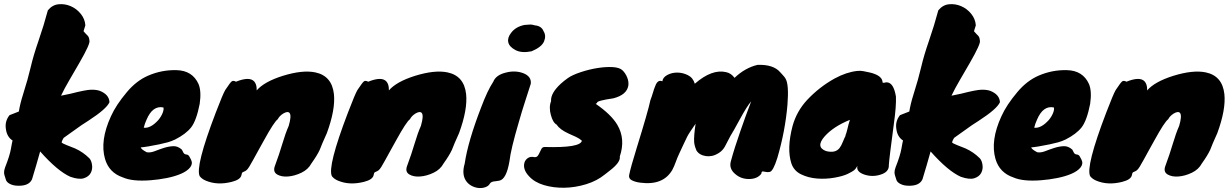

<svg xmlns="http://www.w3.org/2000/svg" viewBox="-39 -836 6061 947"><path d="M197 -785Q219 -812 250 -815Q281 -818 310 -805.5Q339 -793 359.5 -767.5Q380 -742 382 -711L373 -682Q384 -669 392.5 -661Q401 -653 402 -636Q408 -622 352 -525Q329 -485 303.5 -441.5Q278 -398 262 -364Q274 -367 286 -369Q298 -371 310 -374Q384 -393 410 -393.5Q436 -394 453 -388Q499 -370 501 -332Q487 -299 396 -240Q375 -227 362 -218L275 -156Q268 -145 265 -135V-134Q267 -129 290.5 -120Q314 -111 331 -104Q371 -86 402 -55Q412 -44 415 -22.5Q418 -1 408.5 17Q399 35 375 43Q351 51 308 36Q245 8 159 -89Q149 -54 139.5 -20.5Q130 13 119 48Q104 82 49 80Q27 80 9.5 71Q-8 62 -11 47Q-19 25 -19 14.5Q-19 4 -14 -10Q9 -68 15 -102.5Q21 -137 23 -143Q-5 -161 -10 -200Q-16 -238 8 -268Q40 -280 54 -286Q60 -324 74 -368Q99 -447 112.5 -505Q126 -563 151.5 -636.5Q177 -710 197 -785Z M825 -148Q806 -139 788 -134Q770 -129 746 -124Q683 -111 655 -109Q658 -99 685 -85Q703 -82 724.5 -90.5Q746 -99 769.5 -106.5Q793 -114 815.5 -115Q838 -116 858 -98Q866 -80 871 -77Q876 -74 880 -74Q884 -74 889 -71Q894 -68 903.5 -48Q913 -28 898.5 -10Q884 8 854 21Q824 34 784 42Q744 50 704 53Q614 60 567 39Q499 16 479 -52Q453 -142 508 -262Q533 -318 587 -382Q634 -438 692 -463Q759 -492 832 -490Q910 -488 940 -422Q955 -387 946 -324Q930 -242 904 -208Q878 -175 825 -148ZM767 -306Q714 -317 684 -246Q675 -227 670 -206Q704 -202 742 -244Q756 -261 763 -278.5Q770 -296 767 -306Z M1125 -433Q1192 -460 1215 -434Q1227 -420 1227 -395V-390Q1264 -433 1356 -462Q1453 -492 1516 -479Q1598 -462 1608 -372Q1616 -296 1573 -179Q1559 -149 1551.5 -130.5Q1544 -112 1538 -97Q1525 -69 1497 -30Q1481 0 1447.5 16Q1414 32 1381.5 34.5Q1349 37 1328 24.5Q1307 12 1316 -15Q1339 -77 1354 -128Q1369 -179 1385 -215Q1400 -266 1389 -279Q1380 -289 1358 -276Q1339 -264 1331 -248Q1313 -235 1263 -144Q1249 -119 1235.5 -94.5Q1222 -70 1210.5 -49Q1199 -28 1190.5 -14Q1182 0 1175.5 4.5Q1169 9 1164.5 10.5Q1160 12 1157 14Q1154 16 1152 27Q1148 50 1104 61Q1033 79 976 55Q957 47 946 33Q923 -13 1025 -280Q1061 -374 1072 -392Q1097 -430 1104.5 -435Q1112 -440 1125 -433Z M1777 -433Q1844 -460 1867 -434Q1879 -420 1879 -395V-390Q1916 -433 2008 -462Q2105 -492 2168 -479Q2250 -462 2260 -372Q2268 -296 2225 -179Q2211 -149 2203.5 -130.5Q2196 -112 2190 -97Q2177 -69 2149 -30Q2133 0 2099.5 16Q2066 32 2033.5 34.5Q2001 37 1980 24.5Q1959 12 1968 -15Q1991 -77 2006 -128Q2021 -179 2037 -215Q2052 -266 2041 -279Q2032 -289 2010 -276Q1991 -264 1983 -248Q1965 -235 1915 -144Q1901 -119 1887.5 -94.5Q1874 -70 1862.5 -49Q1851 -28 1842.5 -14Q1834 0 1827.5 4.5Q1821 9 1816.5 10.5Q1812 12 1809 14Q1806 16 1804 27Q1800 50 1756 61Q1685 79 1628 55Q1609 47 1598 33Q1575 -13 1677 -280Q1713 -374 1724 -392Q1749 -430 1756.5 -435Q1764 -440 1777 -433Z M2394 -433Q2407 -466 2456 -478Q2502 -490 2542 -475Q2583 -459 2579 -423Q2568 -388 2551.5 -337.5Q2535 -287 2520 -234Q2480 -98 2474 -42Q2459 48 2424 55Q2414 57 2405 58Q2383 59 2377 70Q2371 81 2357 86.5Q2343 92 2326.5 91.5Q2310 91 2293 83.5Q2276 76 2264 62Q2236 28 2253 -29Q2269 -138 2334 -306Q2365 -389 2394 -433ZM2583 -583Q2534 -573 2503.5 -589Q2473 -605 2468 -627.5Q2463 -650 2482 -674Q2504 -704 2548 -713Q2568 -715 2577 -715Q2586 -715 2599 -711Q2632 -708 2642 -682Q2656 -660 2644.5 -632Q2633 -604 2583 -583Z M2945 24Q2906 56 2852.5 72.5Q2799 89 2745 90Q2691 91 2644 77Q2597 63 2570 33Q2538 -1 2548 -35Q2553 -49 2565.5 -57Q2578 -65 2596 -61Q2608 -60 2613.5 -67.5Q2619 -75 2623 -84.5Q2627 -94 2632 -102.5Q2637 -111 2648 -111Q2824 -106 2831 -142Q2819 -153 2801.5 -161Q2784 -169 2766 -177Q2722 -197 2707 -221Q2688 -231 2678 -269Q2673 -286 2673 -304Q2673 -322 2679 -337Q2676 -376 2727 -423Q2741 -436 2762 -451Q2783 -466 2825 -480Q2867 -494 2908.5 -500.5Q2950 -507 2983.5 -505Q3017 -503 3031.5 -489Q3046 -475 3054.5 -454Q3063 -433 3060 -413Q3052 -368 2986 -351Q2903 -339 2906 -329Q2906 -327 2899 -324Q2976 -271 3006 -220Q3047 -150 3018 -64Q3023 -36 2968 6Q2955 16 2945 24Z M3228 -435Q3230 -454 3252 -466Q3274 -478 3301 -478Q3328 -478 3353.5 -465.5Q3379 -453 3388 -423Q3473 -497 3543 -480Q3567 -475 3584 -452Q3635 -501 3697 -516Q3775 -519 3809 -480Q3814 -475 3819 -469Q3833 -454 3835 -449Q3853 -421 3845 -320Q3834 -189 3795 -57Q3774 10 3757 12Q3747 14 3738.5 12Q3730 10 3723.5 9.5Q3717 9 3716 21Q3696 47 3655 47Q3615 47 3587 22Q3556 -4 3565.5 -39.5Q3575 -75 3587 -112.5Q3599 -150 3613 -190Q3637 -260 3666 -336Q3645 -312 3609 -245.5Q3573 -179 3564 -166Q3547 -132 3536 -112.5Q3525 -93 3506.5 -81.5Q3488 -70 3472.5 -67Q3457 -64 3443 -66Q3410 -71 3396 -94Q3393 -102 3390 -110Q3387 -118 3385 -132Q3382 -163 3393 -233L3391 -230Q3403 -242 3399 -236Q3359 -179 3351 -163Q3343 -147 3334 -127.5Q3325 -108 3313 -82.5Q3301 -57 3294 -37Q3287 -17 3277 2Q3232 80 3119 65Q3095 62 3078 53.5Q3061 45 3064 28Q3072 -12 3101 -105Q3158 -289 3169 -342Q3176 -360 3181.5 -379Q3187 -398 3193 -412Q3205 -445 3228 -435ZM3575 -188V-186Q3577 -190 3575 -188Z M4314 -429 4318 -428Q4320 -428 4320 -427Q4346 -437 4363 -412Q4374 -395 4380 -360Q4382 -312 4370 -227Q4347 -55 4345 -22Q4347 13 4302 26Q4263 38 4224 25Q4183 11 4190 -18Q4182 -3 4174 3.5Q4166 10 4142.5 21.5Q4119 33 4076 40.5Q4033 48 3990 44.5Q3947 41 3911.5 23.5Q3876 6 3864 -31Q3841 -103 3870 -214Q3890 -287 3942 -343Q4002 -407 4078 -449Q4135 -480 4188 -486Q4206 -488 4219.5 -485Q4233 -482 4248.5 -479Q4264 -476 4278 -470Q4314 -455 4314 -429ZM4129 -164Q4136 -178 4140.5 -199Q4145 -220 4153 -245Q4072 -212 4029 -164Q3982 -111 4035 -91Q4081 -79 4102 -106Q4111 -118 4118 -136Q4125 -154 4135 -173Q4132 -168 4129 -164Z M4589 -785Q4611 -812 4642 -815Q4673 -818 4702 -805.5Q4731 -793 4751.5 -767.5Q4772 -742 4774 -711L4765 -682Q4776 -669 4784.5 -661Q4793 -653 4794 -636Q4800 -622 4744 -525Q4721 -485 4695.5 -441.5Q4670 -398 4654 -364Q4666 -367 4678 -369Q4690 -371 4702 -374Q4776 -393 4802 -393.5Q4828 -394 4845 -388Q4891 -370 4893 -332Q4879 -299 4788 -240Q4767 -227 4754 -218L4667 -156Q4660 -145 4657 -135V-134Q4659 -129 4682.5 -120Q4706 -111 4723 -104Q4763 -86 4794 -55Q4804 -44 4807 -22.5Q4810 -1 4800.5 17Q4791 35 4767 43Q4743 51 4700 36Q4637 8 4551 -89Q4541 -54 4531.5 -20.5Q4522 13 4511 48Q4496 82 4441 80Q4419 80 4401.5 71Q4384 62 4381 47Q4373 25 4373 14.5Q4373 4 4378 -10Q4401 -68 4407 -102.5Q4413 -137 4415 -143Q4387 -161 4382 -200Q4376 -238 4400 -268Q4432 -280 4446 -286Q4452 -324 4466 -368Q4491 -447 4504.5 -505Q4518 -563 4543.5 -636.5Q4569 -710 4589 -785Z M5217 -148Q5198 -139 5180 -134Q5162 -129 5138 -124Q5075 -111 5047 -109Q5050 -99 5077 -85Q5095 -82 5116.5 -90.5Q5138 -99 5161.5 -106.5Q5185 -114 5207.5 -115Q5230 -116 5250 -98Q5258 -80 5263 -77Q5268 -74 5272 -74Q5276 -74 5281 -71Q5286 -68 5295.5 -48Q5305 -28 5290.5 -10Q5276 8 5246 21Q5216 34 5176 42Q5136 50 5096 53Q5006 60 4959 39Q4891 16 4871 -52Q4845 -142 4900 -262Q4925 -318 4979 -382Q5026 -438 5084 -463Q5151 -492 5224 -490Q5302 -488 5332 -422Q5347 -387 5338 -324Q5322 -242 5296 -208Q5270 -175 5217 -148ZM5159 -306Q5106 -317 5076 -246Q5067 -227 5062 -206Q5096 -202 5134 -244Q5148 -261 5155 -278.5Q5162 -296 5159 -306Z M5517 -433Q5584 -460 5607 -434Q5619 -420 5619 -395V-390Q5656 -433 5748 -462Q5845 -492 5908 -479Q5990 -462 6000 -372Q6008 -296 5965 -179Q5951 -149 5943.5 -130.5Q5936 -112 5930 -97Q5917 -69 5889 -30Q5873 0 5839.5 16Q5806 32 5773.5 34.5Q5741 37 5720 24.5Q5699 12 5708 -15Q5731 -77 5746 -128Q5761 -179 5777 -215Q5792 -266 5781 -279Q5772 -289 5750 -276Q5731 -264 5723 -248Q5705 -235 5655 -144Q5641 -119 5627.5 -94.5Q5614 -70 5602.5 -49Q5591 -28 5582.5 -14Q5574 0 5567.5 4.5Q5561 9 5556.5 10.5Q5552 12 5549 14Q5546 16 5544 27Q5540 50 5496 61Q5425 79 5368 55Q5349 47 5338 33Q5315 -13 5417 -280Q5453 -374 5464 -392Q5489 -430 5496.5 -435Q5504 -440 5517 -433Z"/></svg>

Font: Knewave
Style: Regular
Weight: 400
Designer: Tyler Finck
Foundry: Tyler Finck
Version: Version 1.001